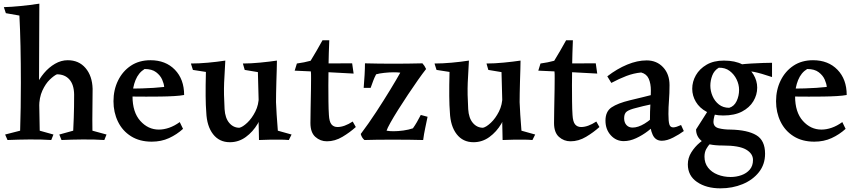

<svg xmlns="http://www.w3.org/2000/svg" viewBox="-20 -765 4675 1049"><path d="M195 -745Q195 -703 194.5 -643Q194 -583 194 -517Q194 -451 193.5 -387Q193 -323 193 -273L197 -51L272 -30L260 0Q232 -2 205.5 -2.5Q179 -3 142 -3Q109 -3 80 -2Q51 -1 21 0L8 -30L90 -51Q92 -111 93 -177.5Q94 -244 94 -313Q94 -420 92 -513Q90 -606 86 -680L12 -693L1 -726Q41 -727 91.5 -732Q142 -737 195 -745ZM350 -436Q411 -436 447.5 -393Q484 -350 486 -280Q486 -228 485 -170.5Q484 -113 485 -51L562 -30L550 0Q523 -2 495.5 -2.5Q468 -3 432 -3Q399 -3 372 -2Q345 -1 316 0L304 -30L380 -51Q382 -92 383 -121.5Q384 -151 384.5 -180.5Q385 -210 385 -249Q384 -303 359 -331Q334 -359 291 -359Q275 -352 252 -330Q229 -308 211.5 -270Q194 -232 194 -179L158 -223Q161 -260 177.5 -297Q194 -334 220.5 -365.5Q247 -397 280.5 -416.5Q314 -436 350 -436Z M802 -436Q885 -436 935.5 -384Q986 -332 986 -246Q965 -242 931 -240Q897 -238 857 -237.5Q817 -237 779 -237Q736 -237 705 -237.5Q674 -238 672 -238V-282Q679 -281 702 -281Q725 -281 756.5 -282Q788 -283 820 -285Q852 -287 877 -290Q876 -307 866 -330Q856 -353 833 -370.5Q810 -388 770 -388Q737 -368 720.5 -327.5Q704 -287 704 -239Q704 -152 746.5 -104.5Q789 -57 848 -57Q875 -57 904 -67Q933 -77 962 -98L980 -61Q946 -30 903.5 -10.5Q861 9 809 9Q743 9 696 -20.5Q649 -50 624.5 -100.5Q600 -151 600 -212Q600 -274 625 -325Q650 -376 695 -406Q740 -436 802 -436Z M1236 12Q1178 12 1144 -32Q1110 -76 1107 -151Q1104 -186 1103.5 -240.5Q1103 -295 1105 -372L1034 -383L1023 -418Q1066 -418 1116 -422.5Q1166 -427 1211 -434Q1207 -373 1204.5 -313Q1202 -253 1207 -169Q1210 -120 1232.5 -93.5Q1255 -67 1288 -67Q1306 -71 1331 -94.5Q1356 -118 1375 -155.5Q1394 -193 1394 -239L1420 -182Q1414 -133 1388 -89Q1362 -45 1323 -16.5Q1284 12 1236 12ZM1395 0Q1395 -29 1394 -49.5Q1393 -70 1393 -91Q1393 -112 1395 -145L1389 -371L1317 -383L1307 -418Q1350 -418 1401.5 -423Q1453 -428 1493 -434Q1493 -415 1492 -384.5Q1491 -354 1490 -320Q1489 -286 1488.5 -255.5Q1488 -225 1488 -207Q1489 -173 1491.5 -139Q1494 -105 1498 -51L1573 -30L1558 0Q1532 -2 1513.5 -2Q1495 -2 1460 -2Q1445 -2 1427 -1Q1409 0 1395 0Z M1779 -545Q1776 -473 1775 -412Q1774 -351 1774 -298Q1774 -255 1774.5 -210.5Q1775 -166 1777 -137Q1779 -100 1791 -85.5Q1803 -71 1824 -71Q1861 -71 1907 -101L1924 -71Q1892 -42 1851 -17.5Q1810 7 1766 7Q1730 7 1703 -17Q1676 -41 1676 -93Q1676 -122 1677 -169.5Q1678 -217 1679 -278Q1679 -309 1679.5 -335.5Q1680 -362 1678 -381Q1678 -390 1666 -395Q1654 -400 1639.5 -402.5Q1625 -405 1613.5 -408.5Q1602 -412 1602 -418Q1624 -421 1641 -424.5Q1658 -428 1677 -433Q1695 -462 1709.5 -487.5Q1724 -513 1742 -545ZM1904 -419 1912 -363Q1841 -367 1763 -371Q1685 -375 1590 -379L1602 -418Z M1971 0Q1956 -13 1951 -33Q1994 -90 2035.5 -153.5Q2077 -217 2112 -274.5Q2147 -332 2167 -368Q2153 -370 2131 -370Q2107 -370 2079.5 -367Q2052 -364 2035 -359Q2025 -340 2019 -323.5Q2013 -307 2005 -285H1967Q1970 -320 1972 -356Q1974 -392 1974 -419Q2013 -418 2050 -417.5Q2087 -417 2133 -417Q2170 -417 2208 -417.5Q2246 -418 2288 -419Q2300 -406 2308 -388Q2289 -364 2263 -327Q2237 -290 2209 -248Q2181 -206 2155.5 -165.5Q2130 -125 2113 -94.5Q2096 -64 2092 -51Q2108 -48 2130 -48Q2155 -48 2184 -52Q2213 -56 2236 -64Q2248 -81 2257.5 -97.5Q2267 -114 2279 -137L2316 -127Q2310 -97 2303 -64.5Q2296 -32 2292 0Q2260 -1 2215.5 -1.5Q2171 -2 2125 -2Q2080 -2 2038.5 -1.5Q1997 -1 1971 0Z M2567 12Q2509 12 2475 -32Q2441 -76 2438 -151Q2435 -186 2434.5 -240.5Q2434 -295 2436 -372L2365 -383L2354 -418Q2397 -418 2447 -422.5Q2497 -427 2542 -434Q2538 -373 2535.5 -313Q2533 -253 2538 -169Q2541 -120 2563.5 -93.5Q2586 -67 2619 -67Q2637 -71 2662 -94.5Q2687 -118 2706 -155.5Q2725 -193 2725 -239L2751 -182Q2745 -133 2719 -89Q2693 -45 2654 -16.5Q2615 12 2567 12ZM2726 0Q2726 -29 2725 -49.5Q2724 -70 2724 -91Q2724 -112 2726 -145L2720 -371L2648 -383L2638 -418Q2681 -418 2732.5 -423Q2784 -428 2824 -434Q2824 -415 2823 -384.5Q2822 -354 2821 -320Q2820 -286 2819.5 -255.5Q2819 -225 2819 -207Q2820 -173 2822.5 -139Q2825 -105 2829 -51L2904 -30L2889 0Q2863 -2 2844.5 -2Q2826 -2 2791 -2Q2776 -2 2758 -1Q2740 0 2726 0Z M3110 -545Q3107 -473 3106 -412Q3105 -351 3105 -298Q3105 -255 3105.5 -210.5Q3106 -166 3108 -137Q3110 -100 3122 -85.5Q3134 -71 3155 -71Q3192 -71 3238 -101L3255 -71Q3223 -42 3182 -17.5Q3141 7 3097 7Q3061 7 3034 -17Q3007 -41 3007 -93Q3007 -122 3008 -169.5Q3009 -217 3010 -278Q3010 -309 3010.5 -335.5Q3011 -362 3009 -381Q3009 -390 2997 -395Q2985 -400 2970.5 -402.5Q2956 -405 2944.5 -408.5Q2933 -412 2933 -418Q2955 -421 2972 -424.5Q2989 -428 3008 -433Q3026 -462 3040.5 -487.5Q3055 -513 3073 -545ZM3235 -419 3243 -363Q3172 -367 3094 -371Q3016 -375 2921 -379L2933 -418Z M3513 -435Q3568 -435 3603 -397.5Q3638 -360 3638 -300Q3638 -255 3635 -217Q3632 -179 3632 -142Q3632 -102 3637 -85.5Q3642 -69 3658 -69Q3666 -69 3677 -72.5Q3688 -76 3701 -82L3716 -49Q3692 -31 3658 -13.5Q3624 4 3596 4Q3561 4 3546 -28.5Q3531 -61 3531 -109Q3531 -156 3533.5 -198.5Q3536 -241 3536 -271Q3536 -308 3524.5 -334.5Q3513 -361 3483 -369Q3442 -365 3402.5 -350Q3363 -335 3320 -312L3298 -348Q3351 -389 3406.5 -412Q3462 -435 3513 -435ZM3585 -259 3547 -197Q3518 -191 3495 -185.5Q3472 -180 3454 -175Q3421 -167 3405.5 -156.5Q3390 -146 3390 -119Q3390 -96 3402.5 -82Q3415 -68 3436 -68Q3466 -68 3501.5 -89.5Q3537 -111 3569 -146V-95Q3550 -72 3520 -49Q3490 -26 3455.5 -10Q3421 6 3388 6Q3346 6 3317 -26Q3288 -58 3288 -106Q3288 -156 3321.5 -178.5Q3355 -201 3421 -217Q3453 -225 3493.5 -234.5Q3534 -244 3585 -259Z M3861 -183 3905 -171Q3887 -147 3882.5 -129Q3878 -111 3878 -100Q3878 -72 3906 -64.5Q3934 -57 3972 -57Q4064 -55 4112 -26.5Q4160 2 4160 75Q4160 133 4126.5 175.5Q4093 218 4037.5 241Q3982 264 3916 264Q3839 264 3788.5 229.5Q3738 195 3738 133Q3738 98 3757 67.5Q3776 37 3803 14.5Q3830 -8 3852 -18L3882 -6Q3873 6 3860.5 19Q3848 32 3838.5 49.5Q3829 67 3829 91Q3829 126 3848.5 151Q3868 176 3901 189Q3934 202 3972 202Q4003 202 4031 192Q4059 182 4076.5 161.5Q4094 141 4094 109Q4094 74 4056 52Q4018 30 3930 30Q3845 30 3814 5.5Q3783 -19 3783 -58Q3803 -90 3816.5 -110.5Q3830 -131 3840 -147.5Q3850 -164 3861 -183ZM3907 -395Q3882 -380 3871.5 -352.5Q3861 -325 3861 -297Q3861 -268 3873 -240Q3885 -212 3908 -194Q3931 -176 3964 -176Q3991 -184 4004.5 -212.5Q4018 -241 4018 -274Q4018 -303 4004.5 -331Q3991 -359 3966.5 -377.5Q3942 -396 3907 -395ZM3935 -434Q3996 -434 4036 -413Q4076 -392 4096.5 -358Q4117 -324 4117 -286Q4117 -247 4096 -212Q4075 -177 4034 -155.5Q3993 -134 3931 -134Q3878 -134 3840 -154.5Q3802 -175 3782 -208.5Q3762 -242 3762 -280Q3762 -319 3782 -354Q3802 -389 3840.5 -411.5Q3879 -434 3935 -434ZM4198 -422Q4198 -408 4198 -383Q4198 -358 4198 -344Q4165 -355 4142.5 -361.5Q4120 -368 4100.5 -372Q4081 -376 4058 -379L4018 -412Q4050 -416 4085 -418Q4120 -420 4150 -421Q4180 -422 4198 -422Z M4422 -436Q4505 -436 4555.5 -384Q4606 -332 4606 -246Q4585 -242 4551 -240Q4517 -238 4477 -237.5Q4437 -237 4399 -237Q4356 -237 4325 -237.5Q4294 -238 4292 -238V-282Q4299 -281 4322 -281Q4345 -281 4376.5 -282Q4408 -283 4440 -285Q4472 -287 4497 -290Q4496 -307 4486 -330Q4476 -353 4453 -370.5Q4430 -388 4390 -388Q4357 -368 4340.5 -327.5Q4324 -287 4324 -239Q4324 -152 4366.5 -104.5Q4409 -57 4468 -57Q4495 -57 4524 -67Q4553 -77 4582 -98L4600 -61Q4566 -30 4523.5 -10.5Q4481 9 4429 9Q4363 9 4316 -20.5Q4269 -50 4244.5 -100.5Q4220 -151 4220 -212Q4220 -274 4245 -325Q4270 -376 4315 -406Q4360 -436 4422 -436Z"/></svg>

Font: Ruwudu Medium
Style: Regular
Weight: 500
Designer: Becca Hirsbrunner Spalinger
Foundry: SIL International
Version: Version 3.000